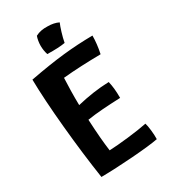

<svg xmlns="http://www.w3.org/2000/svg" viewBox="-230 -1027 1032 1175"><g transform="rotate(-30 286.0 -439.5)"><path d="M538 11Q482 22 355 31.5Q228 41 129 42Q102 -135 82.5 -341Q63 -547 61 -685Q204 -712 306.5 -723Q409 -734 514 -735Q514 -706 510.5 -675Q507 -644 500 -611Q428 -610 362 -607Q296 -604 234 -598Q232 -556 231 -508Q230 -460 231 -407Q290 -421 345 -429Q400 -437 458 -439Q464 -414 467 -386Q470 -358 470 -320Q397 -317 342 -313Q287 -309 235 -301Q239 -222 243.5 -170Q248 -118 254 -74Q307 -76 389.5 -85.5Q472 -95 525 -106Q531 -88 535 -52Q539 -16 538 11ZM304 -921Q326 -921 345.5 -917Q365 -913 381 -905Q372 -885 361 -849Q350 -813 344 -781Q321 -777 290 -775.5Q259 -774 218 -775Q213 -791 210.5 -807Q208 -823 208 -839Q208 -856 211 -873.5Q214 -891 219 -904Q238 -914 258.5 -918Q279 -922 304 -921Z"/></g></svg>

Font: Atma SemiBold
Style: Regular
Weight: 600
Designer: Gregori Vincens, Jeremie Hornus, Riccardo Olocco, Yoann Minet.
Foundry: black foundry
Version: Version 1.102;PS 1.100;hotconv 1.0.86;makeotf.lib2.5.63406